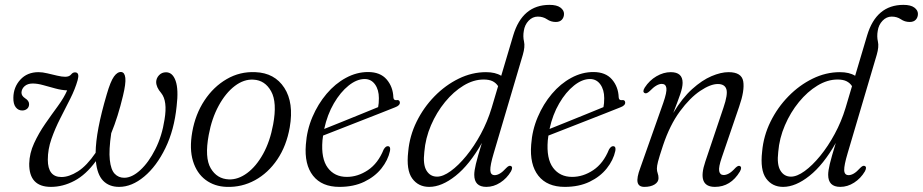

<svg xmlns="http://www.w3.org/2000/svg" viewBox="-20 -740 3696 769"><path d="M466 -451.5Q479.5 -450 482 -427.8Q484.5 -405.5 472.5 -356Q452.5 -272 425.5 -206.5Q415.5 -138.5 419.8 -99.5Q424 -60.5 439.2 -44.2Q454.5 -28 477.5 -28Q508.5 -28 542 -58.8Q575.5 -89.5 602.2 -142.5Q629 -195.5 639 -261.5Q651.5 -335.5 625.5 -367.5Q605.5 -390.5 605.5 -412Q606 -427 617 -438.8Q628 -450.5 645 -450.5Q671.5 -450.5 683.5 -416Q695.5 -381.5 687.5 -315Q678 -220 642.5 -147Q607 -74 557.5 -32.8Q508 8.5 457 8.5Q417 8.5 393 -16.2Q369 -41 364 -94.5Q324 -40 278 -15.8Q232 8.5 184 8.5Q96 8.5 97 -84.5Q98 -126 116.5 -166.2Q135 -206.5 161 -244Q187 -281.5 211.8 -315.2Q236.5 -349 249 -378Q226 -379 201.2 -385.8Q176.5 -392.5 153.2 -399Q130 -405.5 111 -405.5Q90.5 -405.5 78.5 -394.8Q66.5 -384 66 -369Q66 -356 80.5 -346.5Q96.5 -336.5 96.5 -323Q96.5 -311 88.5 -304.2Q80.5 -297.5 69 -297.5Q53 -297.5 43 -310.5Q33 -323.5 33.5 -348.5Q34 -391 61.5 -421Q89 -451 134.5 -451Q150 -451 170 -446.2Q190 -441.5 209 -437Q228 -432.5 241 -432.5Q257.5 -432.5 265 -442Q272.5 -451.5 283 -450Q299 -448 291 -419Q281 -383.5 261.5 -344.8Q242 -306 221.2 -265.5Q200.5 -225 186 -183.5Q171.5 -142 171.5 -100.5Q171.5 -31 226 -31Q256.5 -31 292 -53.5Q327.5 -76 363 -128Q363.5 -171.5 374.5 -229.5Q385.5 -287.5 407.5 -362Q422.5 -414 436.5 -433.5Q450.5 -453 466 -451.5Z M1003 -451Q1080 -448 1118.8 -388.2Q1157.5 -328.5 1140.5 -230Q1127.5 -156 1090.8 -101.5Q1054 -47 1001.2 -18.2Q948.5 10.5 888 8.5Q839 7 803.5 -19.5Q768 -46 753 -94.8Q738 -143.5 750 -211.5Q762.5 -282.5 798.8 -337.5Q835 -392.5 888 -423.2Q941 -454 1003 -451ZM896.5 -21.5Q933.5 -20 969.8 -46.8Q1006 -73.5 1033.8 -123.5Q1061.5 -173.5 1074 -241.5Q1090.5 -330 1066 -374.2Q1041.5 -418.5 995.5 -421Q957 -423.5 920.2 -395.5Q883.5 -367.5 855.8 -316.5Q828 -265.5 816 -199.5Q799 -108.5 824 -66Q849 -23.5 896.5 -21.5Z M1542 -135.5Q1534 -98.5 1507.8 -65.5Q1481.5 -32.5 1439 -12Q1396.5 8.5 1339.5 8.5Q1269 8.5 1233.8 -36.2Q1198.5 -81 1205 -161Q1209 -219 1231.2 -271.2Q1253.5 -323.5 1288 -364.2Q1322.5 -405 1365.5 -428.2Q1408.5 -451.5 1454 -451.5Q1503 -451.5 1528.5 -422Q1554 -392.5 1555.5 -350Q1556.5 -337.5 1568 -339Q1580.5 -341 1581.5 -330Q1582.5 -317.5 1562 -310Q1539.5 -301 1501.5 -286Q1463.5 -271 1420.2 -254.2Q1377 -237.5 1338 -222Q1299 -206.5 1274 -197Q1272.5 -187 1271.5 -177.5Q1265.5 -104.5 1292.8 -68Q1320 -31.5 1369 -31.5Q1413 -31.5 1453.5 -58.5Q1494 -85.5 1516.5 -141Q1524.5 -155 1533.5 -154.5Q1545.5 -154 1542 -135.5ZM1440.5 -423.5Q1409 -423.5 1376.2 -397.2Q1343.5 -371 1317.2 -326Q1291 -281 1278.5 -223.5Q1306 -234.5 1345.8 -250.5Q1385.5 -266.5 1425.5 -282.8Q1465.5 -299 1494.5 -311Q1497.5 -325 1497.5 -347Q1497.5 -380.5 1482 -402Q1466.5 -423.5 1440.5 -423.5Z M2026.5 -53.5Q2010 -25.5 1983.5 -8.5Q1957 8.5 1928 8.5Q1879.5 8.5 1879.5 -40Q1879.5 -56 1886 -83.2Q1892.5 -110.5 1910 -167.5Q1860.5 -80 1804.8 -35.8Q1749 8.5 1699 8.5Q1655.5 8.5 1631 -25.2Q1606.5 -59 1615 -133Q1620.5 -195.5 1648.5 -252.5Q1676.5 -309.5 1720.2 -354.2Q1764 -399 1817.2 -425Q1870.5 -451 1926.5 -451Q1964 -451 1987.5 -436.5L2035.5 -598Q2072 -720.5 2181 -720.5Q2210 -720.5 2224.5 -709.8Q2239 -699 2239 -684.5Q2239 -670.5 2230.5 -661.2Q2222 -652 2206 -652Q2186.5 -652 2170.8 -662.8Q2155 -673.5 2134 -673.5Q2113 -673.5 2097.2 -657Q2081.5 -640.5 2078 -616.5Q2074 -594 2078.8 -573.5Q2083.5 -553 2074 -520.5L1957.5 -126.5Q1943 -78 1943.8 -58.2Q1944.5 -38.5 1961.5 -38.5Q1971 -38.5 1982.2 -45Q1993.5 -51.5 2008.5 -68Q2019.5 -79 2026.5 -75Q2035.5 -70.5 2026.5 -53.5ZM1679.5 -131.5Q1673.5 -81 1688.2 -56.8Q1703 -32.5 1730.5 -32.5Q1754.5 -32.5 1785.2 -54.8Q1816 -77 1847.5 -115.5Q1879 -154 1905.8 -203.5Q1932.5 -253 1949 -307.5L1975 -395Q1966.5 -408 1952.8 -414.8Q1939 -421.5 1917 -421.5Q1876.5 -421.5 1836.5 -397.2Q1796.5 -373 1762.5 -331.5Q1728.5 -290 1706.2 -238.2Q1684 -186.5 1679.5 -131.5Z M2444.5 -135.5Q2436.5 -98.5 2410.2 -65.5Q2384 -32.5 2341.5 -12Q2299 8.5 2242 8.5Q2171.5 8.5 2136.2 -36.2Q2101 -81 2107.5 -161Q2111.5 -219 2133.8 -271.2Q2156 -323.5 2190.5 -364.2Q2225 -405 2268 -428.2Q2311 -451.5 2356.5 -451.5Q2405.5 -451.5 2431 -422Q2456.5 -392.5 2458 -350Q2459 -337.5 2470.5 -339Q2483 -341 2484 -330Q2485 -317.5 2464.5 -310Q2442 -301 2404 -286Q2366 -271 2322.8 -254.2Q2279.5 -237.5 2240.5 -222Q2201.5 -206.5 2176.5 -197Q2175 -187 2174 -177.5Q2168 -104.5 2195.2 -68Q2222.5 -31.5 2271.5 -31.5Q2315.5 -31.5 2356 -58.5Q2396.5 -85.5 2419 -141Q2427 -155 2436 -154.5Q2448 -154 2444.5 -135.5ZM2343 -423.5Q2311.5 -423.5 2278.8 -397.2Q2246 -371 2219.8 -326Q2193.5 -281 2181 -223.5Q2208.5 -234.5 2248.2 -250.5Q2288 -266.5 2328 -282.8Q2368 -299 2397 -311Q2400 -325 2400 -347Q2400 -380.5 2384.5 -402Q2369 -423.5 2343 -423.5Z M2562.5 -367Q2551.5 -372 2562.5 -389.5Q2581 -418 2609.2 -434.5Q2637.5 -451 2666.5 -451Q2714 -451 2714 -408.5Q2714 -390 2704.2 -361.8Q2694.5 -333.5 2676.5 -287.5Q2712.5 -347.5 2752.2 -383.2Q2792 -419 2829.8 -435Q2867.5 -451 2898 -451Q2950.5 -451 2956.8 -414.2Q2963 -377.5 2940.5 -313L2871 -109.5Q2857.5 -70.5 2860.5 -54.8Q2863.5 -39 2878.5 -39Q2888 -39 2899.2 -45Q2910.5 -51 2926 -68Q2937 -78.5 2943.5 -75Q2953 -70 2943.5 -53Q2906.5 8.5 2843.5 8.5Q2770.5 8.5 2805 -93L2877.5 -308.5Q2896 -362.5 2889.2 -383Q2882.5 -403.5 2855 -403.5Q2825.5 -403.5 2784.5 -376Q2743.5 -348.5 2703.2 -294Q2663 -239.5 2635.5 -157.5Q2620 -110.5 2615.5 -92.8Q2611 -75 2611 -65Q2611 -54.5 2614.2 -46Q2617.5 -37.5 2617.5 -26.5Q2617.5 -11 2601.8 -1.2Q2586 8.5 2561 8.5Q2538 8.5 2533.8 -9.5Q2529.5 -27.5 2544.5 -67.5L2636.5 -328Q2651.5 -371 2649 -387.5Q2646.5 -404 2630.5 -404Q2620.5 -404 2608.8 -397.2Q2597 -390.5 2581.5 -374.5Q2569.5 -363.5 2562.5 -367Z M3444 -53.5Q3427.5 -25.5 3401 -8.5Q3374.5 8.5 3345.5 8.5Q3297 8.5 3297 -40Q3297 -56 3303.5 -83.2Q3310 -110.5 3327.5 -167.5Q3278 -80 3222.2 -35.8Q3166.5 8.5 3116.5 8.5Q3073 8.5 3048.5 -25.2Q3024 -59 3032.5 -133Q3038 -195.5 3066 -252.5Q3094 -309.5 3137.8 -354.2Q3181.5 -399 3234.8 -425Q3288 -451 3344 -451Q3381.5 -451 3405 -436.5L3453 -598Q3489.5 -720.5 3598.5 -720.5Q3627.5 -720.5 3642 -709.8Q3656.5 -699 3656.5 -684.5Q3656.5 -670.5 3648 -661.2Q3639.5 -652 3623.5 -652Q3604 -652 3588.2 -662.8Q3572.5 -673.5 3551.5 -673.5Q3530.5 -673.5 3514.8 -657Q3499 -640.5 3495.5 -616.5Q3491.5 -594 3496.2 -573.5Q3501 -553 3491.5 -520.5L3375 -126.5Q3360.5 -78 3361.2 -58.2Q3362 -38.5 3379 -38.5Q3388.5 -38.5 3399.8 -45Q3411 -51.5 3426 -68Q3437 -79 3444 -75Q3453 -70.5 3444 -53.5ZM3097 -131.5Q3091 -81 3105.8 -56.8Q3120.5 -32.5 3148 -32.5Q3172 -32.5 3202.8 -54.8Q3233.5 -77 3265 -115.5Q3296.5 -154 3323.2 -203.5Q3350 -253 3366.5 -307.5L3392.5 -395Q3384 -408 3370.2 -414.8Q3356.5 -421.5 3334.5 -421.5Q3294 -421.5 3254 -397.2Q3214 -373 3180 -331.5Q3146 -290 3123.8 -238.2Q3101.5 -186.5 3097 -131.5Z"/></svg>

Font: Fraunces 72pt S050 Light
Style: Italic
Weight: 300
Italic angle: -16°
Version: Version 1.000; ttfautohint (v1.8.3)